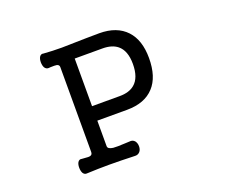

<svg xmlns="http://www.w3.org/2000/svg" viewBox="-115 -871 1229 1047"><g transform="rotate(-20 500.0 -347.0)"><path d="M375 -610.4H536.1Q590.8 -610.4 622.1 -585Q663.1 -551.8 663.1 -474.6Q663.1 -394.5 622.1 -360.4Q590.8 -334 536.1 -334H375ZM285.2 -593.8V-101.6Q285.2 -85 272.5 -82Q264.6 -79.1 239.3 -82L224.6 -83Q210 -86.9 201.2 -73.2Q194.3 -61.5 194.3 -43Q194.3 -23.4 201.2 -10.7Q210 2.9 224.6 1Q291 -2 353.5 -2Q417 -2 500 1Q519.5 2.9 531.2 -10.7Q541 -22.5 541 -41Q541 -59.6 531.2 -72.3Q519.5 -85.9 500 -83L477.5 -82Q424.8 -79.1 406.2 -81.1Q375 -85 375 -101.6V-250H547.9Q650.4 -250 704.1 -308.6Q756.8 -365.2 756.8 -474.6Q756.8 -579.1 704.1 -635.7Q649.4 -694.3 547.9 -694.3L468.8 -693.4Q366.2 -690.4 329.1 -690.4Q275.4 -690.4 224.6 -694.3Q210 -698.2 201.2 -684.6Q194.3 -672.9 194.3 -654.3Q194.3 -635.7 201.2 -623Q210 -609.4 224.6 -610.4L234.4 -611.3Q261.7 -612.3 271.5 -610.4Q285.2 -606.4 285.2 -593.8Z"/></g></svg>

Font: GungsuhChe
Style: Regular
Weight: 400
Monospace: yes
Version: Version 2.21